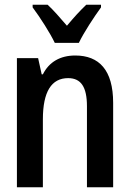

<svg xmlns="http://www.w3.org/2000/svg" viewBox="-20 -786 540 806"><path d="M210 -606H311C332 -650 375 -715 404 -755V-766H342C312 -737 293 -716 261 -678C232 -712 203 -745 180 -766H117V-755C149 -712 190 -648 210 -606ZM51 0H160V-285C160 -401 196 -458 266 -458C320 -458 345 -421 345 -340V0H455V-354C455 -492 396 -553 296 -553C233 -553 186 -526 160 -474H155L140 -542H51Z"/></svg>

Font: Noto Sans Mono ExtraCondensed SemiBold
Style: Regular
Weight: 600
Width: 2
Designer: Monotype Design Team
Foundry: Monotype Imaging Inc.
Version: Version 2.014